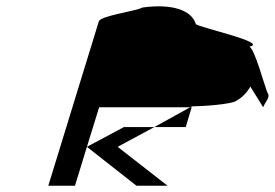

<svg xmlns="http://www.w3.org/2000/svg" viewBox="-20 -780 876 612"><path d="M134 -188H219L257 -312L415 -188H514L355 -312L472 -375H375L257 -312L296 -438H586L592 -441C621 -441 718 -447 734 -459C754 -471 768 -486 778 -504L819 -438C824 -454 842 -469 834 -482C826 -494 791 -631 774 -631C843 -644 601 -695 604 -704C590 -748 528 -769 434 -756C412 -744 301 -730 295 -712ZM472 -375 586 -438H591L572 -375Z"/></svg>

Font: bitstorm
Style: suextobl
Weight: 400
Version: Version 0.2